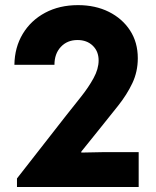

<svg xmlns="http://www.w3.org/2000/svg" viewBox="-20 -748 624 768"><path d="M47.9 0V-34.2L243.2 -284.2Q273.4 -322.3 303.7 -360.4Q334 -398.4 354.2 -435.3Q374.5 -472.2 374.5 -506.3Q374.5 -542.5 351.1 -565.2Q327.6 -587.9 290 -587.9Q249 -587.9 223.4 -560.5Q197.8 -533.2 197.8 -488.8H37.6Q38.6 -558.6 71 -612.5Q103.5 -666.5 160.6 -697Q217.8 -727.5 292 -727.5Q361.3 -727.5 415.3 -700.7Q469.2 -673.8 500.2 -626.2Q531.2 -578.6 531.2 -515.1Q531.2 -461.4 509.5 -415.5Q487.8 -369.6 452.4 -325Q417 -280.3 376 -229.5L305.2 -141.6V-137.7L399.9 -139.6H534.7V0Z"/></svg>

Font: Reddit Sans ExtraBold
Style: Regular
Weight: 800
Designer: Stephen Hutchings
Foundry: Reddit
Version: Version 1.014; ttfautohint (v1.8.4.7-5d5b)